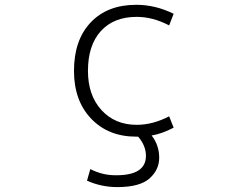

<svg xmlns="http://www.w3.org/2000/svg" viewBox="-20 -553 1040 792"><path d="M677.7 -73.2 696.3 -26.4Q647.5 -1 605.5 5.9Q636.7 45.9 636.7 97.7Q636.7 147.5 596.7 183.1Q556.6 218.8 463.9 218.8Q398.4 218.8 338.9 192.4L352.5 144.5Q404.3 170.9 460 169.9Q582 169.9 582 89.8Q582 47.9 549.8 10.7H542Q426.8 10.7 356 -63.5Q285.2 -137.7 285.2 -260.7Q285.2 -387.7 354 -460.4Q422.9 -533.2 542 -533.2Q621.1 -533.2 696.3 -496.1L677.7 -448.2Q610.4 -483.4 543.9 -483.4Q449.2 -483.4 396 -424.8Q342.8 -366.2 342.8 -260.7Q342.8 -160.2 398.4 -99.1Q454.1 -38.1 543.9 -38.1Q610.4 -38.1 677.7 -73.2Z"/></svg>

Font: GenEi Gothic M Light
Style: Regular
Weight: 300
Designer: o_tamon (Modified); [Source Han Sans]
Ryoko NISHIZUKA  (kana & ideographs); Paul D. Hunt (Latin, Greek & Cyrillic); Wenl
Version: Version 1.1a;Original Version 1.004